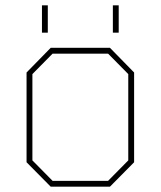

<svg xmlns="http://www.w3.org/2000/svg" viewBox="-20 -703 605 723"><path d="M138 -580V-683H160V-580ZM405 -580V-683H427V-580ZM171 0 80 -92V-430L171 -523H394L485 -430V-92L394 0ZM178 -22H387L463 -99V-424L387 -501H178L102 -424V-99Z"/></svg>

Font: Tomorrow Thin
Style: Regular
Weight: 250
Designer: Tony de Marco, Monica Rizzolli
Foundry: Just in Type
Version: Version 2.002